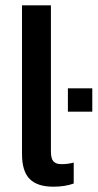

<svg xmlns="http://www.w3.org/2000/svg" viewBox="-20 -694 368 724"><path d="M63 -113V-674H172V-123Q172 -96 181.5 -85.5Q191 -75 212 -75Q236 -75 258 -81V-2Q225 10 181 10Q121 10 92 -19Q63 -48 63 -113ZM236 -361H328V-273H236Z"/></svg>

Font: Kanit
Style: Regular
Weight: 400
Designer: Katatrad Team
Foundry: Cadson Demak
Version: Version 1.001